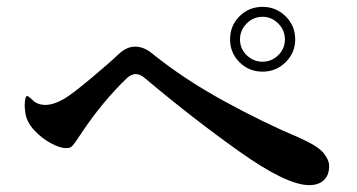

<svg xmlns="http://www.w3.org/2000/svg" viewBox="-20 -670 1040 560"><path d="M651 -555Q651 -595 678.5 -622.5Q706 -650 746 -650Q785 -650 813 -622.5Q841 -595 841 -555Q841 -516 813 -488.5Q785 -461 746 -461Q706 -461 678.5 -488.5Q651 -516 651 -555ZM811 -555Q811 -582 791.5 -601.5Q772 -621 746 -621Q719 -621 699.5 -601.5Q680 -582 680 -555Q680 -528 699.5 -509Q719 -490 746 -490Q772 -490 791.5 -509Q811 -528 811 -555ZM404 -441Q389 -454 376 -454Q364 -454 351 -443Q281 -376 221 -287Q208 -267 199.5 -255Q191 -243 186 -240.5Q181 -238 172 -238Q155 -238 128 -252.5Q101 -267 79.5 -290.5Q58 -314 54 -340Q52 -356 52 -361Q52 -374 54 -382Q56 -390 59 -390Q62 -390 68.5 -384Q75 -378 81 -373Q94 -364 112 -364Q137 -364 169 -383Q191 -396 246 -442Q301 -488 327 -513Q350 -534 374 -534Q400 -534 425 -513Q517 -439 632 -376Q747 -313 849 -270Q906 -245 923 -224.5Q940 -204 940 -186Q940 -159 924.5 -144.5Q909 -130 882 -130Q816 -130 677.5 -228.5Q539 -327 404 -441Z"/></svg>

Font: Shippori Mincho B1
Style: Bold
Weight: 700
Designer: FONTDASU
Foundry: FONTDASU / Google Inc. / but / Adobe
Version: Version 3.110; ttfautohint (v1.8.3)